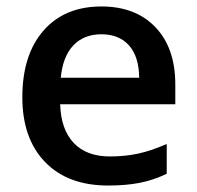

<svg xmlns="http://www.w3.org/2000/svg" viewBox="-20 -570 616 600"><path d="M317.9 9.8Q191.9 9.8 120.8 -63.7Q49.8 -137.2 49.8 -266.1Q49.8 -398.4 115.7 -474.1Q181.6 -549.8 296.9 -549.8Q403.8 -549.8 465.8 -484.9Q527.8 -419.9 527.8 -306.2V-244.1H168Q170.4 -165.5 210.4 -123.3Q250.5 -81.1 323.2 -81.1Q371.1 -81.1 412.4 -90.1Q453.6 -99.1 501 -120.1V-26.9Q459 -6.8 416 1.5Q373 9.8 317.9 9.8ZM296.9 -462.9Q242.2 -462.9 209.2 -428.2Q176.3 -393.6 169.9 -327.1H415Q414.1 -394 382.8 -428.5Q351.6 -462.9 296.9 -462.9Z"/></svg>

Font: f4446545128       
Style: Regular
Weight: 600
Foundry: Ascender Corporation
Version: Version 1.10